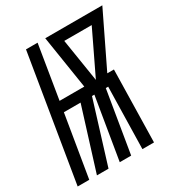

<svg xmlns="http://www.w3.org/2000/svg" viewBox="-197 -855 915 976"><g transform="rotate(-30 260.5 -367.5)"><path d="M-24 0 97 -735H165L114 -423H259L210 -735H545L394 -423H433L424 0H356L364 -362H350L290 0H223L283 -362H269L157 0H89L202 -362H104L44 0ZM327 -423 402 -579 448 -675H287Z"/></g></svg>

Font: Iosevka Algr
Style: Italic
Weight: 400
Italic angle: -9°
Monospace: yes
Designer: Belleve Invis
Foundry: Belleve Invis
Version: Version 26.0.2; ttfautohint (v1.8.3)